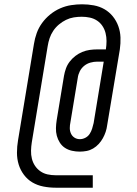

<svg xmlns="http://www.w3.org/2000/svg" viewBox="-20 -787 640 894"><path d="M239 87Q210 87 182 81.5Q154 76 131 62.5Q108 49 91.5 27Q75 5 67 -21Q59 -47 59 -76Q59 -105 64 -134L138 -582Q142 -608 151 -633Q160 -658 176 -680Q192 -702 213.5 -719.5Q235 -737 260 -748Q285 -759 311 -763Q337 -767 362 -767Q390 -767 417 -762Q444 -757 466.5 -744Q489 -731 505.5 -710.5Q522 -690 531 -665Q540 -640 541 -612.5Q542 -585 538 -557L479 -204Q477 -188 472 -173Q467 -158 459 -143.5Q451 -129 439.5 -116.5Q428 -104 413.5 -95.5Q399 -87 383 -84Q367 -81 351 -81Q333 -81 315 -85Q297 -89 282.5 -98.5Q268 -108 258.5 -123Q249 -138 244.5 -155Q240 -172 240.5 -190.5Q241 -209 244 -228L278 -434Q281 -451 287 -468Q293 -485 304.5 -500Q316 -515 331 -526.5Q346 -538 363 -545Q380 -552 397.5 -554.5Q415 -557 433 -557H473Q476 -577 476 -596Q476 -615 471.5 -633Q467 -651 457 -666Q447 -681 432 -691Q417 -701 398.5 -705Q380 -709 361 -709Q342 -709 323.5 -706Q305 -703 287.5 -694.5Q270 -686 254.5 -673Q239 -660 228 -643.5Q217 -627 211 -609Q205 -591 202 -572L128 -124Q125 -105 124.5 -85.5Q124 -66 128.5 -48Q133 -30 143 -15Q153 0 168 10.5Q183 21 201.5 25Q220 29 239 29H412V87ZM352 -139Q365 -139 377.5 -145.5Q390 -152 397.5 -163.5Q405 -175 409 -188Q413 -201 416 -214L463 -500H433Q417 -500 401 -495.5Q385 -491 372 -480.5Q359 -470 351.5 -455Q344 -440 342 -424L308 -218Q305 -204 305 -190.5Q305 -177 310.5 -165Q316 -153 327 -146Q338 -139 352 -139Z"/></svg>

Font: Iosevka Slab LtExObl
Style: Regular
Weight: 300
Width: 7
Italic angle: -9°
Monospace: yes
Designer: Belleve Invis
Foundry: Belleve Invis
Version: Version 11.1.0; ttfautohint (v1.8.3)